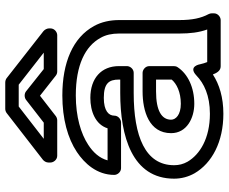

<svg xmlns="http://www.w3.org/2000/svg" viewBox="-88 -726 850 713"><g transform="rotate(-90 336.5 -370.0)"><path d="M568 -128C568 -89 572 -55 583 -25H462C459 -33 456 -41 454 -51C454 -51 447 -98 412 -65C383 -37 338 -15 270 -15C179 -15 119 -52 92 -98C83 -114 79 -130 79 -148C79 -255 186 -298 347 -298H422C437 -298 447 -312 447 -323V-353C447 -418 402 -459 329 -459C279 -459 230 -440 216 -395H97C105 -425 127 -449 155 -467C196 -494 259 -513 338 -513C451 -513 521 -478 552 -421C563 -402 568 -379 568 -352ZM446 25H618C629 25 643 15 643 0V-8C643 -12 642 -16 640 -20C625 -48 618 -81 618 -128V-352C618 -386 611 -418 596 -445C553 -524 460 -563 338 -563C251 -563 179 -543 128 -509C86 -481 43 -435 43 -370C43 -359 53 -345 68 -345H238C249 -345 263 -355 263 -370C263 -391 281 -409 329 -409C383 -409 397 -390 397 -353V-348H347C187 -348 29 -304 29 -148C29 -121 36 -95 49 -72C87 -7 166 35 270 35C331 35 379 20 416 -4C421 9 429 25 446 25ZM198 -159C198 -101 254 -73 307 -73C368 -73 418 -97 443 -135C446 -139 447 -145 447 -149V-240C447 -255 433 -265 422 -265H353C280 -265 198 -241 198 -159ZM248 -159C248 -194 281 -215 353 -215H397V-157C382 -139 351 -123 307 -123C266 -123 248 -142 248 -159ZM497 -632H436L353 -698C344 -705 330 -704 322 -698L237 -632H177L297 -725H378ZM587 -613C587 -619 583 -628 577 -633L402 -770C398 -773 392 -775 386 -775H288C283 -775 277 -773 273 -770L99 -635C94 -631 89 -623 89 -615V-607C89 -596 99 -582 114 -582H246C251 -582 257 -584 261 -587L337 -646L412 -587C416 -584 421 -582 427 -582H562C573 -582 587 -592 587 -607Z"/></g></svg>

Font: Asimov
Style: XWidOu
Weight: 500
Designer: Google
Version: Version 2.000980; 2014